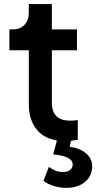

<svg xmlns="http://www.w3.org/2000/svg" viewBox="-20 -685 471 940"><path d="M304.2 234.9Q275.4 234.9 244.1 225.6Q212.9 216.3 192.9 200.2L219.2 131.8Q251 157.2 289.1 157.2Q310.5 157.2 323.2 147Q335.9 136.7 335.9 120.1Q335.9 79.6 240.2 70.8L258.8 2.9Q191.9 -8.3 156.5 -54.7Q121.1 -101.1 121.1 -176.8V-439H25.9V-541H41Q78.1 -541 99.6 -563Q121.1 -585 121.1 -623V-665H233.9V-541H356.9V-439H233.9V-182.1Q233.9 -94.2 324.2 -94.2Q340.8 -94.2 360.8 -97.2V0Q350.1 2 328.1 3.9L320.8 33.2Q373.5 41.5 402.3 66.7Q431.2 91.8 431.2 128.9Q431.2 176.3 396.2 205.6Q361.3 234.9 304.2 234.9Z"/></svg>

Font: Plus Jakarta Sans SemiBold
Style: Regular
Weight: 600
Designer: Gumpita Rahayu
Foundry: Tokotype
Version: Version 2.006